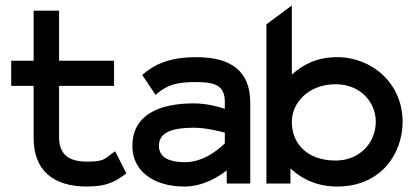

<svg xmlns="http://www.w3.org/2000/svg" viewBox="-20 -671 1515 702"><path d="M21 -357H103V-161C105 -52 170 11 298 11C377 11 406 -11 442 -37L401 -118L391 -111C361 -89 359 -80 298 -80C227 -80 196 -110 196 -170V-357H397V-449H196V-632H103V-449H21Z M464 -137C464 -46 541 11 654 11C723 11 780 -25 809 -48V0H895V-296C895 -407 829 -462 699 -462C599 -462 545 -436 500 -397L549 -324L558 -332C597 -363 632 -371 699 -371C774 -371 802 -353 802 -298V-273C779 -281 735 -293 688 -293C560 -293 464 -250 464 -137ZM561 -138C561 -189 614 -204 688 -204C735 -204 782 -191 802 -186V-147C790 -135 731 -78 657 -78C596 -78 561 -97 561 -138Z M954 0H1042V-55C1082 -18 1137 11 1213 11C1372 11 1452 -108 1452 -226C1452 -367 1339 -462 1213 -462C1139 -462 1087 -435 1047 -398V-651L954 -582ZM1047 -226C1047 -295 1108 -363 1207 -363C1300 -363 1354 -295 1354 -226C1354 -150 1296 -84 1207 -84C1106 -84 1047 -143 1047 -226Z"/></svg>

Font: Charger Sport
Style: BdExt
Weight: 700
Designer: Jasper
Foundry: Cannot Into Space Fonts
Version: Version 1.1